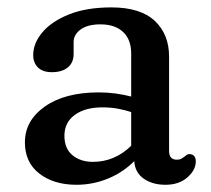

<svg xmlns="http://www.w3.org/2000/svg" viewBox="-20 -500 584 532"><path d="M49 -105.5Q49 -166 104.5 -205Q160 -244 254 -244Q278 -244 301.2 -240.8Q324.5 -237.5 343.5 -232.5V-351.5Q343.5 -390.5 321 -411.5Q298.5 -432.5 258.5 -432.5Q222.5 -432.5 203.2 -418.2Q184 -404 184 -383.5V-350.5Q184 -326.5 168 -313.2Q152 -300 123.5 -300Q98.5 -300 85.2 -313Q72 -326 72 -347.5Q72 -380 97.2 -410.2Q122.5 -440.5 171 -460Q219.5 -479.5 288.5 -479.5Q369 -479.5 408.8 -442.2Q448.5 -405 448.5 -343V-81.5Q448.5 -57.5 470 -57.5Q477.5 -57.5 482 -60Q486.5 -62.5 490 -65Q493.5 -68 496.8 -70.5Q500 -73 504 -73Q522.5 -73 522.5 -52.5Q522.5 -29 499.2 -8.5Q476 12 438.5 12Q402.5 12 378.2 -5Q354 -22 352 -53.5Q320.5 -22 278.8 -5Q237 12 192 12Q129 12 89 -19Q49 -50 49 -105.5ZM158.5 -124Q158.5 -88 181 -69.8Q203.5 -51.5 237.5 -51.5Q297.5 -51.5 343.5 -96V-189.5Q325.5 -195.5 305.8 -199Q286 -202.5 264 -202.5Q215.5 -202.5 187 -181.5Q158.5 -160.5 158.5 -124Z"/></svg>

Font: Fraunces 9pt SuperSoft
Style: Regular
Weight: 400
Version: Version 1.000;[b76b70a41]